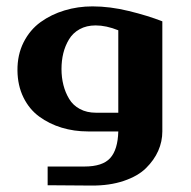

<svg xmlns="http://www.w3.org/2000/svg" viewBox="-20 -408 592 596"><path d="M127.9 167V108.9H242.2Q298.3 108.9 322 82.8Q345.7 56.6 347.2 0H252.9Q210 0 171.4 -11.7Q132.8 -23.4 101.8 -46.1Q70.8 -68.8 52.7 -105.7Q34.7 -142.6 34.2 -189Q33.7 -237.8 53.2 -276.6Q72.8 -315.4 106 -339.4Q139.2 -363.3 180.4 -375.7Q221.7 -388.2 267.1 -388.2Q321.3 -388.2 380.1 -373.8Q439 -359.4 483.9 -341.8V0Q483.9 31.2 471.2 60.1Q458.5 88.9 433.3 113.8Q408.2 138.7 364 153.6Q319.8 168.5 263.2 168ZM277.8 -58.1H347.2V-314Q309.6 -329.1 276.9 -329.1Q248.5 -329.1 227.3 -317.4Q206.1 -305.7 194.1 -285.6Q182.1 -265.6 176.5 -242.7Q170.9 -219.7 170.9 -193.8Q170.9 -167.5 176.8 -144.3Q182.6 -121.1 194.6 -101.1Q206.5 -81.1 228 -69.6Q249.5 -58.1 277.8 -58.1Z"/></svg>

Font: Wesal
Style: Regular
Weight: 700
Designer: Ahmed zaza
Foundry: Ahmed zaza
Version: Version 2.01